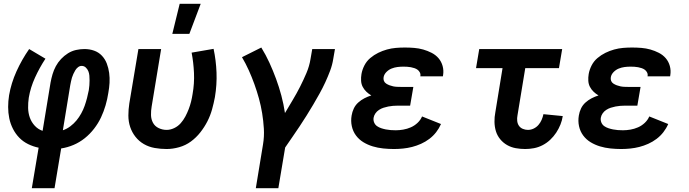

<svg xmlns="http://www.w3.org/2000/svg" viewBox="-20 -779 3640 1014"><path d="M148 215 184 1Q155 -5 128.5 -18Q102 -31 82 -51.5Q62 -72 48.5 -98.5Q35 -125 29 -154Q23 -183 23 -214Q23 -245 28 -276Q39 -340 67 -402Q95 -464 134 -520L220 -469Q189 -422 165 -369.5Q141 -317 132 -263Q128 -236 128.5 -209Q129 -182 137.5 -158Q146 -134 163.5 -115Q181 -96 205 -88L247 -343Q251 -365 257.5 -387Q264 -409 275 -429.5Q286 -450 302.5 -467.5Q319 -485 339 -497.5Q359 -510 381.5 -515Q404 -520 426 -520Q453 -520 477 -511.5Q501 -503 518 -485Q535 -467 544 -443.5Q553 -420 556.5 -394Q560 -368 558.5 -341.5Q557 -315 552 -288Q547 -255 537.5 -222.5Q528 -190 513.5 -159Q499 -128 477 -99.5Q455 -71 427.5 -49Q400 -27 368 -13.5Q336 0 303 5L268 215ZM312 -91Q333 -98 351.5 -112Q370 -126 384 -143Q398 -160 409 -180Q420 -200 427 -220Q434 -240 439.5 -261Q445 -282 449 -303Q451 -316 452 -328.5Q453 -341 453 -354Q453 -367 452 -379.5Q451 -392 446.5 -403Q442 -414 433 -422.5Q424 -431 411 -431Q401 -431 392 -424Q383 -417 377.5 -407.5Q372 -398 367.5 -388.5Q363 -379 360 -369Q357 -359 355 -349Q353 -339 351 -329Z M860 8Q828 8 797 2.5Q766 -3 740 -18Q714 -33 695.5 -56.5Q677 -80 667.5 -108.5Q658 -137 658 -169Q658 -201 663 -233L711 -520H831L781 -217Q777 -194 777.5 -171.5Q778 -149 788 -130.5Q798 -112 818 -102.5Q838 -93 860 -93Q880 -93 900 -102.5Q920 -112 934.5 -128.5Q949 -145 959 -164Q969 -183 976.5 -202.5Q984 -222 989 -242Q994 -262 997 -282Q1007 -338 1004.5 -393.5Q1002 -449 992 -501L1108 -521Q1121 -460 1123.5 -396Q1126 -332 1115 -266Q1109 -234 1100 -201.5Q1091 -169 1075.5 -138.5Q1060 -108 1038 -80Q1016 -52 988 -31.5Q960 -11 926 -1.5Q892 8 860 8ZM890 -600 929 -759H1040L980 -600Z M1331 215 1369 -16Q1376 -58 1373.5 -99.5Q1371 -141 1364.5 -181Q1358 -221 1347.5 -259Q1337 -297 1323.5 -334.5Q1310 -372 1294 -407.5Q1278 -443 1258 -477L1360 -528Q1384 -489 1403 -447.5Q1422 -406 1438 -362.5Q1454 -319 1466 -274Q1478 -229 1485 -182Q1505 -216 1526 -251Q1547 -286 1565 -321.5Q1583 -357 1598.5 -393.5Q1614 -430 1620 -468L1629 -520H1749L1740 -468Q1735 -436 1723.5 -405.5Q1712 -375 1698 -344.5Q1684 -314 1667.5 -284.5Q1651 -255 1634 -226Q1617 -197 1599 -168.5Q1581 -140 1562.5 -112Q1544 -84 1524.5 -56Q1505 -28 1486 0L1450 215Z M2061 8Q2032 8 2003.5 5Q1975 2 1948.5 -6Q1922 -14 1899 -28Q1876 -42 1860 -63.5Q1844 -85 1838 -112.5Q1832 -140 1837 -169Q1840 -188 1848.5 -206Q1857 -224 1872 -237.5Q1887 -251 1904.5 -260Q1922 -269 1941 -275Q1927 -283 1915 -294.5Q1903 -306 1895.5 -320.5Q1888 -335 1887 -352.5Q1886 -370 1889 -388Q1893 -411 1904.5 -433.5Q1916 -456 1935.5 -472.5Q1955 -489 1977.5 -500Q2000 -511 2023.5 -517.5Q2047 -524 2070.5 -526Q2094 -528 2118 -528Q2143 -528 2167.5 -526Q2192 -524 2215 -517.5Q2238 -511 2259.5 -500Q2281 -489 2296 -471.5Q2311 -454 2317.5 -430.5Q2324 -407 2320 -382L2319 -376H2200V-377Q2202 -387 2197.5 -396Q2193 -405 2185.5 -410.5Q2178 -416 2169 -419Q2160 -422 2150 -424Q2140 -426 2129.5 -426.5Q2119 -427 2109 -427Q2094 -427 2078.5 -425Q2063 -423 2048 -417Q2033 -411 2021 -399Q2009 -387 2006 -372Q2004 -361 2007.5 -352Q2011 -343 2019.5 -337.5Q2028 -332 2037.5 -328.5Q2047 -325 2056.5 -323Q2066 -321 2076.5 -320.5Q2087 -320 2097 -320H2163L2146 -221H2080Q2068 -221 2055.5 -220Q2043 -219 2030.5 -216.5Q2018 -214 2005.5 -210Q1993 -206 1981.5 -198.5Q1970 -191 1962.5 -180Q1955 -169 1953 -157Q1951 -144 1956 -132Q1961 -120 1971 -113Q1981 -106 1993 -102Q2005 -98 2017.5 -95.5Q2030 -93 2043 -92Q2056 -91 2070 -91Q2089 -91 2109.5 -94.5Q2130 -98 2149.5 -106.5Q2169 -115 2185 -130Q2201 -145 2209 -164L2309 -124Q2299 -101 2283.5 -81Q2268 -61 2247.5 -45.5Q2227 -30 2203.5 -19.5Q2180 -9 2156.5 -3Q2133 3 2108.5 5.5Q2084 8 2061 8Z M2754 8Q2728 8 2703.5 3.5Q2679 -1 2658 -13Q2637 -25 2621.5 -44Q2606 -63 2599 -86Q2592 -109 2591.5 -135Q2591 -161 2596 -186L2634 -419H2494L2511 -520H2949L2932 -419H2754L2713 -170Q2710 -155 2711.5 -140.5Q2713 -126 2720.5 -115Q2728 -104 2741 -98.5Q2754 -93 2768 -93Q2784 -93 2798.5 -100Q2813 -107 2823.5 -119Q2834 -131 2840.5 -146Q2847 -161 2850 -176L2952 -166Q2949 -144 2940 -121.5Q2931 -99 2917.5 -78.5Q2904 -58 2886 -41Q2868 -24 2846 -12.5Q2824 -1 2800.5 3.5Q2777 8 2754 8Z M3261 8Q3232 8 3203.5 5Q3175 2 3148.5 -6Q3122 -14 3099 -28Q3076 -42 3060 -63.5Q3044 -85 3038 -112.5Q3032 -140 3037 -169Q3040 -188 3048.5 -206Q3057 -224 3072 -237.5Q3087 -251 3104.5 -260Q3122 -269 3141 -275Q3127 -283 3115 -294.5Q3103 -306 3095.5 -320.5Q3088 -335 3087 -352.5Q3086 -370 3089 -388Q3093 -411 3104.5 -433.5Q3116 -456 3135.5 -472.5Q3155 -489 3177.5 -500Q3200 -511 3223.5 -517.5Q3247 -524 3270.5 -526Q3294 -528 3318 -528Q3343 -528 3367.5 -526Q3392 -524 3415 -517.5Q3438 -511 3459.5 -500Q3481 -489 3496 -471.5Q3511 -454 3517.5 -430.5Q3524 -407 3520 -382L3519 -376H3400V-377Q3402 -387 3397.5 -396Q3393 -405 3385.5 -410.5Q3378 -416 3369 -419Q3360 -422 3350 -424Q3340 -426 3329.5 -426.5Q3319 -427 3309 -427Q3294 -427 3278.5 -425Q3263 -423 3248 -417Q3233 -411 3221 -399Q3209 -387 3206 -372Q3204 -361 3207.5 -352Q3211 -343 3219.5 -337.5Q3228 -332 3237.5 -328.5Q3247 -325 3256.5 -323Q3266 -321 3276.5 -320.5Q3287 -320 3297 -320H3363L3346 -221H3280Q3268 -221 3255.5 -220Q3243 -219 3230.5 -216.5Q3218 -214 3205.5 -210Q3193 -206 3181.5 -198.5Q3170 -191 3162.5 -180Q3155 -169 3153 -157Q3151 -144 3156 -132Q3161 -120 3171 -113Q3181 -106 3193 -102Q3205 -98 3217.5 -95.5Q3230 -93 3243 -92Q3256 -91 3270 -91Q3289 -91 3309.5 -94.5Q3330 -98 3349.5 -106.5Q3369 -115 3385 -130Q3401 -145 3409 -164L3509 -124Q3499 -101 3483.5 -81Q3468 -61 3447.5 -45.5Q3427 -30 3403.5 -19.5Q3380 -9 3356.5 -3Q3333 3 3308.5 5.5Q3284 8 3261 8Z"/></svg>

Font: Iosevka Extended
Style: Bold Italic
Weight: 700
Width: 7
Italic angle: -9°
Monospace: yes
Designer: Belleve Invis
Foundry: Belleve Invis
Version: Version 32.5.0; ttfautohint (v1.8.4)